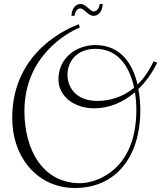

<svg xmlns="http://www.w3.org/2000/svg" viewBox="-20 -862 805 959"><path d="M681 -312C681 -345 678 -381 671 -417C709 -454 741 -499 765 -549L747 -556C725 -508 698 -470 667 -440C643 -543 583 -637 456 -637C364 -637 272 -575 272 -466C272 -380 351 -321 451 -321C527 -321 596 -352 654 -401C659 -371 661 -340 661 -312C661 -11 460 53 380 53C194 53 102 -113 102 -307C102 -584 319 -700 379 -725L373 -741C332 -725 41 -612 41 -273C41 -74 169 77 354 77C551 77 680 -68 681 -312ZM466 -358C355 -358 317 -431 317 -488C317 -556 364 -618 457 -618C573 -618 628 -525 650 -424C595 -378 530 -358 466 -358ZM448 -805C429 -805 410 -842 383 -842C347 -842 337 -802 337 -783H352C353 -790 359 -820 381 -820C400 -820 420 -783 447 -783C482 -783 493 -822 493 -842H478C477 -834 472 -805 448 -805Z"/></svg>

Font: Clicker Script
Style: Regular
Weight: 400
Designer: Astigmatic (AOETI)
Foundry: Astigmatic (AOETI)
Version: Version 1.000